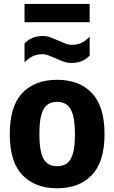

<svg xmlns="http://www.w3.org/2000/svg" viewBox="-20 -972 596 1002"><path d="M278 10.5Q163 10.5 97 -58.2Q31 -127 31 -271.5Q31 -417.5 96.2 -486.5Q161.5 -555.5 278 -555.5Q395 -555.5 460.2 -485.8Q525.5 -416 525.5 -272.5Q525.5 -127.5 459.5 -58.5Q393.5 10.5 278 10.5ZM278 -104.5Q307.5 -104.5 328.2 -118.8Q349 -133 360 -169Q371 -205 371 -271Q371 -338.5 359.8 -375.2Q348.5 -412 327.8 -426.2Q307 -440.5 278 -440.5Q249 -440.5 228.2 -426.2Q207.5 -412 196.5 -375.8Q185.5 -339.5 185.5 -273Q185.5 -206 196.5 -169.5Q207.5 -133 228 -118.8Q248.5 -104.5 278 -104.5ZM354 -643.5Q330.5 -643.5 309.8 -651.2Q289 -659 269.5 -668Q251.5 -676 234.5 -682.5Q217.5 -689 200 -689Q173 -689 151.5 -678.8Q130 -668.5 108 -647V-745.5Q144.5 -784 202 -784Q225.5 -784 246.2 -776Q267 -768 286.5 -759.5Q304.5 -751 321.5 -744.5Q338.5 -738 356 -738Q383 -738 404.5 -748.2Q426 -758.5 448 -780.5V-682Q411.5 -643.5 354 -643.5ZM108 -856V-951.5H448V-856Z"/></svg>

Font: Encode Sans SemiCondensed SemiCondensed
Style: Bold
Weight: 700
Width: 4
Designer: Multiple Designers
Foundry: Impallari Type
Version: Version 3.000; ttfautohint (v1.8.3) -l 8 -r 50 -G 200 -x 14 